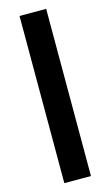

<svg xmlns="http://www.w3.org/2000/svg" viewBox="-131 -907 549 954"><g transform="rotate(-15 143.5 -430.0)"><path d="M75 0V-860H212V0Z"/></g></svg>

Font: Hussar
Style: BoldWeb
Weight: 700
Foundry: Cannot Into Space Fonts
Version: Version 2.00